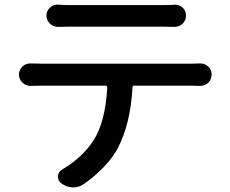

<svg xmlns="http://www.w3.org/2000/svg" viewBox="-20 -767 991 826"><path d="M680.7 -652.3H277.3Q254.9 -652.3 231.4 -651.4Q230.5 -651.4 229.5 -651.4Q210 -651.4 195.3 -665Q179.7 -679.7 179.7 -700.2Q179.7 -720.7 195.3 -734.4Q209 -747.1 226.6 -747.1Q228.5 -747.1 230.5 -747.1Q255.9 -745.1 277.3 -745.1H680.7Q705.1 -745.1 729.5 -746.1Q731.4 -747.1 733.4 -747.1Q752 -747.1 765.6 -734.4Q780.3 -720.7 780.3 -700.2Q780.3 -679.7 765.6 -665Q751 -651.4 731.4 -651.4Q730.5 -651.4 729.5 -651.4Q704.1 -652.3 680.7 -652.3ZM152.3 -493.2H806.6Q820.3 -493.2 839.8 -494.1Q840.8 -494.1 841.8 -494.1Q861.3 -494.1 875 -481.4Q890.6 -466.8 890.6 -446.3Q890.6 -425.8 876 -411.1Q861.3 -397.5 840.8 -397.5Q839.8 -397.5 838.9 -397.5Q822.3 -398.4 806.6 -398.4H556.6Q549.8 -398.4 549.8 -390.6Q542 -236.3 487.3 -130.9Q465.8 -89.8 426.3 -48.3Q386.7 -6.8 337.9 26.4Q318.4 39.1 295.9 39.1Q293 39.1 290 39.1Q264.6 37.1 243.2 21.5Q229.5 10.7 229.5 -5.9Q229.5 -27.3 248 -38.1Q334 -88.9 381.8 -162.1Q433.6 -243.2 441.4 -390.6Q441.4 -398.4 434.6 -398.4H152.3Q132.8 -398.4 113.3 -397.5Q112.3 -397.5 111.3 -397.5Q91.8 -397.5 77.1 -411.1Q61.5 -425.8 61.5 -446.3Q61.5 -466.8 77.1 -481.4Q90.8 -494.1 110.4 -494.1Q111.3 -494.1 113.3 -494.1Q133.8 -493.2 152.3 -493.2Z"/></svg>

Font: Gen Jyuu Gothic P Medium
Style: Regular
Weight: 500
Designer: [Source Han Sans]
Ryoko NISHIZUKA  (kana & ideographs); Paul D. Hunt (Latin, Greek & Cyrillic); Wenlong ZHANG  (bopomofo
Version: Version 1.002.20150607